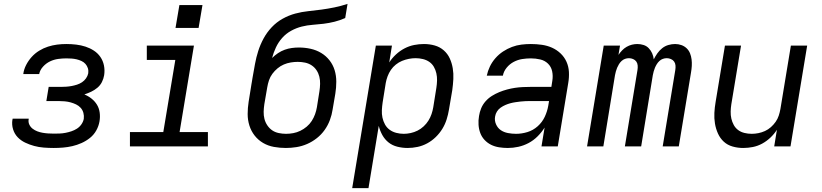

<svg xmlns="http://www.w3.org/2000/svg" viewBox="-20 -755 4240 990"><path d="M257 8Q231 8 205.5 6Q180 4 156 -2.5Q132 -9 110 -19.5Q88 -30 71.5 -47Q55 -64 47.5 -88Q40 -112 44 -138Q45 -139 45 -140Q45 -141 45 -143H128Q128 -142 128 -141.5Q128 -141 128 -141Q125 -126 131 -113Q137 -100 148 -91.5Q159 -83 172 -78Q185 -73 199 -70.5Q213 -68 227.5 -67Q242 -66 257 -66Q272 -66 287 -66.5Q302 -67 317.5 -70Q333 -73 348 -78Q363 -83 376.5 -91.5Q390 -100 399.5 -113.5Q409 -127 412 -142Q414 -158 410 -173Q406 -188 396 -199Q386 -210 372.5 -216.5Q359 -223 344.5 -227Q330 -231 314 -232.5Q298 -234 282 -234H219L231 -307H295Q308 -307 322 -308Q336 -309 349.5 -311.5Q363 -314 377 -318.5Q391 -323 403 -331Q415 -339 423.5 -351Q432 -363 435 -377Q437 -391 433 -403.5Q429 -416 420.5 -425.5Q412 -435 400 -440.5Q388 -446 375.5 -449Q363 -452 349.5 -453Q336 -454 322 -454Q301 -454 279.5 -451Q258 -448 238 -438.5Q218 -429 202 -411.5Q186 -394 182 -373H100Q103 -397 114.5 -419.5Q126 -442 143 -461Q160 -480 182 -493.5Q204 -507 227.5 -514.5Q251 -522 274.5 -525Q298 -528 322 -528Q348 -528 373 -525Q398 -522 421 -514.5Q444 -507 464 -494Q484 -481 497.5 -461.5Q511 -442 516 -417.5Q521 -393 517 -367Q514 -349 505.5 -332Q497 -315 482 -302.5Q467 -290 450 -282Q433 -274 415 -268Q435 -260 452 -246.5Q469 -233 480 -215Q491 -197 494 -174.5Q497 -152 493 -129Q489 -105 476.5 -82.5Q464 -60 444 -44Q424 -28 400.5 -17.5Q377 -7 353 -1.5Q329 4 305 6Q281 8 257 8Z M650 0V-74H822L884 -446H737V-520H980L906 -74H1052V0ZM885 -611 905 -729H1024L1004 -611Z M1454 8Q1423 8 1392.5 2.5Q1362 -3 1336.5 -18Q1311 -33 1293 -56Q1275 -79 1266 -107.5Q1257 -136 1257 -167Q1257 -198 1262 -230L1275 -311Q1276 -316 1276.5 -320.5Q1277 -325 1278 -329L1280 -341Q1281 -346 1281.5 -350.5Q1282 -355 1283 -359Q1289 -393 1295 -426Q1301 -459 1311.5 -492Q1322 -525 1339 -556.5Q1356 -588 1381 -614.5Q1406 -641 1437.5 -658.5Q1469 -676 1502.5 -685Q1536 -694 1570 -697.5Q1604 -701 1637.5 -705.5Q1671 -710 1705 -717Q1739 -724 1772 -735L1760 -662Q1733 -650 1705 -643Q1677 -636 1648.5 -632.5Q1620 -629 1592 -627Q1564 -625 1536 -618Q1508 -611 1481.5 -596.5Q1455 -582 1435 -559.5Q1415 -537 1402.5 -510Q1390 -483 1383 -456Q1397 -470 1413.5 -481Q1430 -492 1448 -498.5Q1466 -505 1484.5 -507.5Q1503 -510 1521 -510Q1552 -510 1581.5 -503.5Q1611 -497 1636 -482Q1661 -467 1679 -444Q1697 -421 1705.5 -393Q1714 -365 1714 -334Q1714 -303 1709 -272L1695 -190Q1691 -163 1681 -136Q1671 -109 1654 -85Q1637 -61 1613.5 -42.5Q1590 -24 1563.5 -12.5Q1537 -1 1509 3.5Q1481 8 1454 8ZM1455 -65Q1473 -65 1492 -68.5Q1511 -72 1528.5 -80.5Q1546 -89 1561.5 -102Q1577 -115 1587.5 -131.5Q1598 -148 1604.5 -166Q1611 -184 1614 -202L1627 -284Q1630 -303 1630.5 -322.5Q1631 -342 1626.5 -360Q1622 -378 1612 -393Q1602 -408 1587 -418Q1572 -428 1553.5 -432Q1535 -436 1515 -436Q1498 -436 1479.5 -433Q1461 -430 1443.5 -422.5Q1426 -415 1411 -402.5Q1396 -390 1384.5 -374.5Q1373 -359 1367 -341Q1361 -323 1358 -305L1343 -218Q1340 -198 1339.5 -179Q1339 -160 1343.5 -142Q1348 -124 1358.5 -108.5Q1369 -93 1383.5 -83Q1398 -73 1417 -69Q1436 -65 1455 -65Z M1796 215 1918 -520H2001L1987 -433Q2001 -455 2021.5 -474Q2042 -493 2066 -505.5Q2090 -518 2115.5 -523Q2141 -528 2166 -528Q2195 -528 2221.5 -520.5Q2248 -513 2268 -495.5Q2288 -478 2299 -454Q2310 -430 2314.5 -403Q2319 -376 2317.5 -347.5Q2316 -319 2312 -290L2295 -190Q2291 -165 2283 -139.5Q2275 -114 2261 -91Q2247 -68 2227 -48.5Q2207 -29 2183 -16Q2159 -3 2133 2.5Q2107 8 2082 8Q2055 8 2029 1.5Q2003 -5 1983.5 -20.5Q1964 -36 1951.5 -58.5Q1939 -81 1933 -106L1880 215ZM2062 -65Q2079 -65 2097.5 -69Q2116 -73 2133 -81.5Q2150 -90 2164.5 -103.5Q2179 -117 2189 -133Q2199 -149 2205 -166.5Q2211 -184 2214 -202L2230 -302Q2233 -321 2233.5 -340Q2234 -359 2230 -377Q2226 -395 2217 -410.5Q2208 -426 2193.5 -436Q2179 -446 2160.5 -450.5Q2142 -455 2123 -455Q2106 -455 2088 -451.5Q2070 -448 2053 -441Q2036 -434 2021 -422Q2006 -410 1995.5 -394.5Q1985 -379 1978.5 -361.5Q1972 -344 1969 -327L1953 -227Q1950 -207 1949 -187Q1948 -167 1952 -148.5Q1956 -130 1965 -113.5Q1974 -97 1989 -86Q2004 -75 2023 -70Q2042 -65 2062 -65Z M2599 8H2598Q2576 8 2553.5 4.5Q2531 1 2512 -8.5Q2493 -18 2478.5 -33.5Q2464 -49 2456.5 -69Q2449 -89 2447.5 -111.5Q2446 -134 2450 -157Q2453 -177 2461 -196.5Q2469 -216 2483.5 -232.5Q2498 -249 2516.5 -260.5Q2535 -272 2554.5 -280Q2574 -288 2594.5 -293.5Q2615 -299 2635 -302Q2655 -305 2675.5 -306Q2696 -307 2716 -307H2823L2828 -339Q2832 -364 2827 -387.5Q2822 -411 2805.5 -427Q2789 -443 2765.5 -448.5Q2742 -454 2717 -454Q2695 -454 2672.5 -450.5Q2650 -447 2629 -436Q2608 -425 2592.5 -406Q2577 -387 2573 -365H2490Q2495 -389 2506 -412Q2517 -435 2534.5 -455Q2552 -475 2574 -489.5Q2596 -504 2620 -513Q2644 -522 2668.5 -525Q2693 -528 2717 -528Q2746 -528 2774 -524Q2802 -520 2826.5 -509Q2851 -498 2870.5 -479.5Q2890 -461 2901 -436.5Q2912 -412 2913.5 -384Q2915 -356 2910 -327L2856 0H2772L2788 -97Q2773 -73 2752 -52Q2731 -31 2705.5 -17.5Q2680 -4 2652.5 2Q2625 8 2599 8ZM2641 -65Q2670 -65 2699.5 -74Q2729 -83 2752.5 -104Q2776 -125 2789 -153Q2802 -181 2807 -210L2811 -234H2716Q2703 -234 2690 -233.5Q2677 -233 2664 -231.5Q2651 -230 2637.5 -228Q2624 -226 2611 -222.5Q2598 -219 2585.5 -213.5Q2573 -208 2561.5 -200Q2550 -192 2542.5 -180Q2535 -168 2533 -155Q2529 -134 2537.5 -114.5Q2546 -95 2562 -84Q2578 -73 2599 -69Q2620 -65 2641 -65Z M3007 0 3093 -520H3177L3169 -472Q3177 -484 3187.5 -495Q3198 -506 3211 -513.5Q3224 -521 3238 -524.5Q3252 -528 3266 -528Q3283 -528 3298.5 -523Q3314 -518 3325 -506.5Q3336 -495 3342.5 -480.5Q3349 -466 3351 -449Q3359 -465 3369.5 -480Q3380 -495 3394.5 -506.5Q3409 -518 3426.5 -523Q3444 -528 3461 -528Q3478 -528 3493.5 -522.5Q3509 -517 3520.5 -506Q3532 -495 3538 -480Q3544 -465 3546 -448.5Q3548 -432 3547 -415Q3546 -398 3543 -381L3480 0H3397L3462 -394Q3464 -406 3463 -417.5Q3462 -429 3456 -437.5Q3450 -446 3439.5 -450.5Q3429 -455 3418 -455Q3408 -455 3398 -451.5Q3388 -448 3380 -440.5Q3372 -433 3366.5 -424Q3361 -415 3357 -405.5Q3353 -396 3350.5 -386.5Q3348 -377 3346 -367L3286 0H3202L3267 -394Q3269 -406 3268 -417.5Q3267 -429 3261 -437.5Q3255 -446 3244.5 -450.5Q3234 -455 3223 -455Q3213 -455 3203 -451.5Q3193 -448 3185 -440.5Q3177 -433 3171.5 -424Q3166 -415 3162 -405.5Q3158 -396 3155.5 -386.5Q3153 -377 3151 -367L3091 0Z M3812 8Q3784 8 3757.5 0.5Q3731 -7 3712 -24.5Q3693 -42 3682 -66.5Q3671 -91 3666.5 -118Q3662 -145 3663.5 -173Q3665 -201 3670 -230L3718 -520H3801L3751 -218Q3748 -199 3747.5 -180Q3747 -161 3751 -143.5Q3755 -126 3763.5 -110.5Q3772 -95 3786 -84.5Q3800 -74 3818.5 -69.5Q3837 -65 3856 -65Q3873 -65 3890.5 -68.5Q3908 -72 3924.5 -79.5Q3941 -87 3955 -99.5Q3969 -112 3979.5 -127Q3990 -142 3995.5 -159Q4001 -176 4004 -193L4058 -520H4142L4056 0H3972L3986 -86Q3972 -64 3952.5 -45.5Q3933 -27 3910 -14.5Q3887 -2 3862 3Q3837 8 3812 8Z"/></svg>

Font: Iosevka SS04 Extended
Style: Italic
Weight: 400
Width: 7
Italic angle: -9°
Monospace: yes
Designer: Belleve Invis
Foundry: Belleve Invis
Version: Version 19.0.0; ttfautohint (v1.8.4)